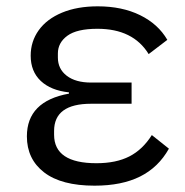

<svg xmlns="http://www.w3.org/2000/svg" viewBox="-20 -574 584 607"><path d="M514 -104Q481 -45 423 -16Q365 13 279 13Q174 13 119.5 -29Q65 -71 65 -143Q65 -254 198 -278V-282Q141 -288 109 -318Q77 -348 77 -398Q77 -443 102.5 -478.5Q128 -514 176 -534Q224 -554 289 -554Q366 -554 423 -526Q480 -498 509 -448L450 -403Q401 -483 288 -483Q223 -483 193 -461Q163 -439 163 -405V-392Q163 -356 191 -334.5Q219 -313 268 -313H396V-246H268Q151 -246 151 -160V-148Q151 -58 285 -58Q347 -58 389 -79.5Q431 -101 460 -147Z"/></svg>

Font: IBM Plex Sans SC
Style: Regular
Weight: 400
Designer: Mike Abbink; Paul van der Laan; Pieter van Rosmalen; Eunyou Noh; Wujin Sim; Chorong Kim; Dohee Lee; Yejin We; Jinhee Kim
Foundry: Sandoll Inc.
Version: Version 1.000